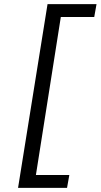

<svg xmlns="http://www.w3.org/2000/svg" viewBox="-20 -725 485 925"><path d="M67 180 209 -705H445L434 -643H273L153 118H314L303 180Z"/></svg>

Font: Nunito Sans 7pt Expanded Light
Style: Italic
Weight: 300
Width: 7
Italic angle: -9°
Designer: Vernon Adams
Foundry: Vernon Adams
Version: Version 3.101;gftools[0.9.27]